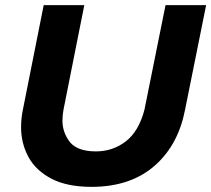

<svg xmlns="http://www.w3.org/2000/svg" viewBox="-20 -720 822 747"><path d="M336 7Q243 7 182.5 -23.5Q119.5 -56 90.8 -109Q62 -162 62 -225Q62 -259 69 -293L150 -700H308L227 -293Q223 -273 223 -250Q223 -205 252 -167Q282 -131 353 -131Q419 -131 469.5 -170Q520 -209 542 -293L624 -700H782L700 -293Q674 -159 586.5 -79.5Q491.5 7 336 7Z"/></svg>

Font: Argentum Sans SemiBold
Style: Italic
Weight: 600
Italic angle: -11°
Designer: Julieta Ulanovsky (font), Cristiano Sobral (main changes and remaster)
Foundry: Julieta Ulanovsky (font), Cristiano Sobral (main changes and remaster)
Version: Version 2.007;June 15, 2022;FontCreator 14.0.0.2814 64-bit; 